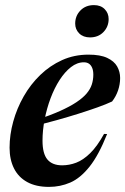

<svg xmlns="http://www.w3.org/2000/svg" viewBox="-20 -720 490 752"><path d="M308.5 -476Q282 -476 258 -457.2Q234 -438.5 213.5 -406.8Q193 -375 178 -335Q163 -295 154.8 -252.2Q146.5 -209.5 146.5 -169Q146.5 -118 165.8 -95.2Q185 -72.5 223.5 -72.5Q251.5 -72.5 278.5 -82.8Q305.5 -93 333 -119.8Q360.5 -146.5 387.5 -195.5L399.5 -195Q366.5 -112 330.5 -67Q294.5 -22 255.2 -5Q216 12 172 12Q121 12 86.5 -7Q52 -26 34.8 -60.5Q17.5 -95 17.5 -141.5Q17.5 -192 31.8 -243.8Q46 -295.5 72.8 -342.5Q99.5 -389.5 137.5 -426.2Q175.5 -463 223 -484.5Q270.5 -506 326.5 -506Q373 -506 400 -493.2Q427 -480.5 438.8 -459.8Q450.5 -439 450.5 -414.5Q450.5 -390 442.5 -366.2Q434.5 -342.5 419 -322.5Q395.5 -311.5 361 -299.2Q326.5 -287 286 -274.2Q245.5 -261.5 202.5 -249.5Q159.5 -237.5 118.5 -227L121 -249.5Q176 -268 214.8 -285.2Q253.5 -302.5 279 -319.5Q304.5 -336.5 319 -353.5Q333.5 -370.5 339.5 -389Q345.5 -407.5 345.5 -427.5Q345.5 -443.5 341 -454.2Q336.5 -465 328.5 -470.5Q320.5 -476 308.5 -476ZM332.5 -573.5Q306 -573.5 290.2 -589.2Q274.5 -605 274.5 -627.5Q274.5 -658 295 -679Q315.5 -700 348 -700Q374.5 -700 390 -684.2Q405.5 -668.5 405.5 -645.5Q405.5 -615.5 385.2 -594.5Q365 -573.5 332.5 -573.5Z"/></svg>

Font: Newsreader 60pt SemiBold
Style: Italic
Weight: 600
Italic angle: -17°
Designer: Hugues Gentile
Foundry: Production Type
Version: Version 1.003